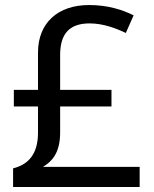

<svg xmlns="http://www.w3.org/2000/svg" viewBox="-20 -743 612 763"><path d="M334 -723C211 -723 131 -653 131 -534V-386H35V-320H131V-215C131 -127 89 -88 32 -74V0H535V-80H151C186 -101 219 -135 219 -216V-320H423V-386H219V-525C219 -613 260 -650 336 -650C390 -650 440 -631 480 -612L511 -682C465 -705 407 -723 334 -723Z"/></svg>

Font: Noto Sans Mro
Style: Regular
Weight: 400
Designer: Monotype Design Team
Foundry: Monotype Imaging Inc.
Version: Version 2.001